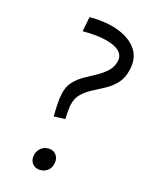

<svg xmlns="http://www.w3.org/2000/svg" viewBox="-104 -726 611 797"><g transform="rotate(15 201.5 -328.0)"><path d="M144 -224Q144 -246 145.5 -274.5Q147 -303 152 -325Q159 -357 178.5 -377.5Q198 -398 223 -412Q248 -426 273 -439.5Q298 -453 317 -471Q336 -489 342 -516Q347 -540 329.5 -558Q312 -576 271.5 -586.5Q231 -597 168 -597L181 -661Q256 -661 309 -640Q362 -619 386.5 -582Q411 -545 399 -494Q391 -457 370.5 -434.5Q350 -412 323.5 -397.5Q297 -383 271.5 -370Q246 -357 226 -338.5Q206 -320 199 -288Q197 -278 195.5 -260.5Q194 -243 193 -226ZM148 5Q133 5 122.5 -2Q112 -9 107.5 -20.5Q103 -32 106 -47Q109 -65 123 -77.5Q137 -90 157 -90Q172 -90 182 -83Q192 -76 196.5 -64Q201 -52 198 -38Q195 -18 181 -6.5Q167 5 148 5Z"/></g></svg>

Font: Ysabeau Office
Style: Italic
Weight: 400
Italic angle: -12°
Designer: Christian Thalmann (Catharsis Fonts)
Version: Version 2.001;gftools[0.9.30]; featfreeze: tnum,lnum,ss02